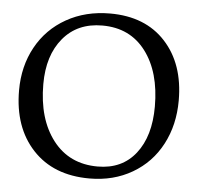

<svg xmlns="http://www.w3.org/2000/svg" viewBox="-48 -672 772 742"><g transform="rotate(5 337.5 -301.0)"><path d="M325.2 20Q185.5 20 105.2 -66.2Q24.9 -152.3 24.9 -295.9Q24.9 -389.6 65.7 -463.9Q106.4 -538.1 180.7 -580.1Q254.9 -622.1 350.1 -622.1Q486.8 -622.1 564.9 -537.1Q643.1 -452.1 643.1 -310.1Q643.1 -215.3 603.5 -140.1Q564 -64.9 491.2 -22.5Q418.5 20 325.2 20ZM116.2 -328.1Q116.2 -192.9 179.4 -110.8Q242.7 -28.8 353 -28.8Q447.3 -28.8 500.2 -96.2Q553.2 -163.6 553.2 -278.8Q553.2 -412.6 492.4 -492.9Q431.6 -573.2 324.2 -573.2Q227.5 -573.2 171.9 -506.3Q116.2 -439.5 116.2 -328.1Z"/></g></svg>

Font: Halibut
Style: Regular
Weight: 400
Designer: Matteo Maggi
Foundry: Collletttivo
Version: Version 3.080 | FøM Fix